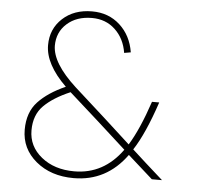

<svg xmlns="http://www.w3.org/2000/svg" viewBox="-52 -768 869 846"><g transform="rotate(5 382.0 -344.5)"><path d="M693 0H648L538 -98Q449 25 304 25Q203 25 137 -30Q71 -85 71 -169Q71 -246 114.5 -292.5Q158 -339 235 -373Q141 -465 141 -549Q141 -621 191.5 -667.5Q242 -714 322 -714Q395 -714 445 -668.5Q495 -623 507 -549L478 -544Q468 -607 426.5 -646Q385 -685 324 -685Q256 -685 213.5 -647Q171 -609 171 -549Q172 -472 278 -375Q325 -332 418 -249Q510 -165 533 -144Q577 -215 619 -340H651Q604 -199 555 -124Q606 -77 693 0ZM304 -5Q434 -5 516 -119Q475 -156 389 -234Q302 -311 258 -351Q183 -319 142 -278Q101 -237 101 -169Q101 -98 158.5 -51.5Q216 -5 304 -5Z"/></g></svg>

Font: Metropolitano Thin
Style: Regular
Weight: 250
Designer: Fonts by Alex Slobzheninov & Chris M. Simpson / Changes by Cristiano Sobral
Foundry: Fonts by Alex Slobzheninov & Chris M. Simpson / Changes by Cristiano Sobral
Version: Version 1.00;August 30, 2020;FontCreator 13.0.0.2681 64-bit